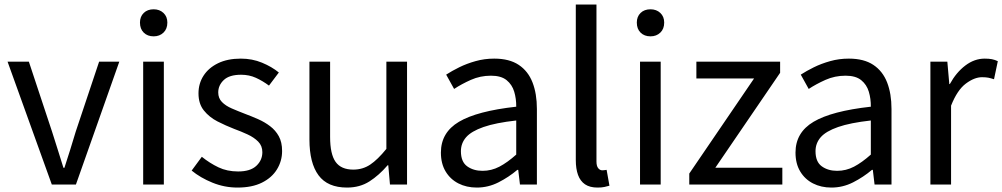

<svg xmlns="http://www.w3.org/2000/svg" viewBox="-20 -816 4432 849"><path d="M209.1 0 13.4 -543.4H107.6L210.2 -233.8Q223 -194.2 235.6 -153.6Q248.3 -113 260.5 -74.1H264.9Q277.7 -113 290.3 -153.6Q303 -194.2 314.8 -233.8L418.3 -543.4H507.6L315.7 0Z M613.1 0V-543.4H704.5V0ZM659.4 -655.3Q632.1 -655.3 615.5 -671.8Q598.9 -688.2 598.9 -716.2Q598.9 -742.6 615.5 -758.7Q632.1 -774.9 659.4 -774.9Q685.7 -774.9 702.9 -758.7Q720 -742.6 720 -716.2Q720 -688.2 702.9 -671.8Q685.7 -655.3 659.4 -655.3Z M1030.1 13.4Q972.6 13.4 919.3 -8.3Q866 -30 827.5 -61.7L872.4 -122.7Q907.7 -94.3 946 -76.1Q984.2 -57.8 1032.9 -57.8Q1086.8 -57.8 1113.4 -82.6Q1140.1 -107.5 1140.1 -143.1Q1140.1 -171.1 1121.7 -189.8Q1103.2 -208.5 1074.5 -221.7Q1045.7 -235 1015.5 -246Q977.9 -260.6 941.6 -279.1Q905.4 -297.7 881.5 -327.5Q857.7 -357.2 857.7 -403Q857.7 -446.6 880 -481.3Q902.3 -516 944.2 -536.4Q986.1 -556.8 1044.8 -556.8Q1095.3 -556.8 1138.6 -538.8Q1181.9 -520.9 1213 -495.4L1169.4 -437.5Q1141.4 -458.3 1111.6 -471.9Q1081.8 -485.5 1045.9 -485.5Q994.2 -485.5 969.6 -462.2Q945 -438.9 945 -407.3Q945 -381.8 961.4 -365Q977.7 -348.2 1004.8 -336.5Q1032 -324.7 1062.2 -313.1Q1092.2 -301.9 1121.5 -289Q1150.7 -276.1 1174.5 -257.9Q1198.4 -239.8 1212.9 -213.5Q1227.4 -187.2 1227.4 -148.2Q1227.4 -104.1 1204.7 -67.1Q1182 -30.1 1138.3 -8.4Q1094.7 13.4 1030.1 13.4Z M1514.7 13.4Q1428.6 13.4 1388.5 -40.9Q1348.3 -95.1 1348.3 -199.3V-543.4H1439.7V-210.3Q1439.7 -134.6 1463.9 -100.3Q1488.2 -66 1542.3 -66Q1583.9 -66 1617 -88.1Q1650 -110.1 1688.5 -157.6V-543.4H1779.9V0H1704.4L1696.9 -85.3H1694.1Q1656.1 -40.9 1613.5 -13.7Q1570.9 13.4 1514.7 13.4Z M2088.2 13.4Q2042.9 13.4 2007.1 -4.9Q1971.2 -23.2 1950.4 -57.9Q1929.6 -92.5 1929.6 -141.3Q1929.6 -230.1 2009.5 -277.5Q2089.3 -325 2262.7 -344.2Q2263.1 -379.4 2253.8 -410.5Q2244.5 -441.7 2220.2 -461.5Q2195.9 -481.3 2151 -481.3Q2103.6 -481.3 2062.1 -462.8Q2020.7 -444.3 1988 -422.7L1952.9 -486Q1978 -502.3 2010.8 -518.5Q2043.6 -534.7 2082.9 -545.7Q2122.1 -556.8 2165.5 -556.8Q2232.2 -556.8 2273.8 -529.1Q2315.3 -501.4 2334.7 -451.5Q2354.1 -401.6 2354.1 -334V0H2279.2L2271.5 -64.9H2267.7Q2229.6 -32.7 2184.3 -9.7Q2138.9 13.4 2088.2 13.4ZM2113.8 -60.6Q2153 -60.6 2188.3 -79Q2223.5 -97.4 2262.7 -132.4V-283.2Q2171.7 -273.1 2117.8 -254.3Q2064 -235.5 2041 -209.1Q2018.1 -182.6 2018.1 -147.4Q2018.1 -100.4 2045.9 -80.5Q2073.6 -60.6 2113.8 -60.6Z M2622.3 13.4Q2588.1 13.4 2566.9 -0.9Q2545.8 -15.3 2535.9 -42.6Q2526.1 -69.9 2526.1 -108.1V-796H2617.5V-102.1Q2617.5 -81.5 2625.3 -72.2Q2633 -62.9 2643 -62.9Q2646.8 -62.9 2650.8 -63.4Q2654.8 -63.9 2662.4 -64.9L2674.9 5.1Q2665.1 8 2652.9 10.7Q2640.7 13.4 2622.3 13.4Z M2810.1 0V-543.4H2901.5V0ZM2856.4 -655.3Q2829.1 -655.3 2812.5 -671.8Q2795.9 -688.2 2795.9 -716.2Q2795.9 -742.6 2812.5 -758.7Q2829.1 -774.9 2856.4 -774.9Q2882.7 -774.9 2899.9 -758.7Q2917 -742.6 2917 -716.2Q2917 -688.2 2899.9 -671.8Q2882.7 -655.3 2856.4 -655.3Z M3027.9 0V-48.6L3314.4 -469H3059.3V-543.4H3429.6V-494.1L3143.1 -74.3H3439.4V0Z M3656.2 13.4Q3610.9 13.4 3575.1 -4.9Q3539.2 -23.2 3518.4 -57.9Q3497.6 -92.5 3497.6 -141.3Q3497.6 -230.1 3577.5 -277.5Q3657.3 -325 3830.7 -344.2Q3831.1 -379.4 3821.8 -410.5Q3812.5 -441.7 3788.2 -461.5Q3763.9 -481.3 3719 -481.3Q3671.6 -481.3 3630.1 -462.8Q3588.7 -444.3 3556 -422.7L3520.9 -486Q3546 -502.3 3578.8 -518.5Q3611.6 -534.7 3650.9 -545.7Q3690.1 -556.8 3733.5 -556.8Q3800.2 -556.8 3841.8 -529.1Q3883.3 -501.4 3902.7 -451.5Q3922.1 -401.6 3922.1 -334V0H3847.2L3839.5 -64.9H3835.7Q3797.6 -32.7 3752.3 -9.7Q3706.9 13.4 3656.2 13.4ZM3681.8 -60.6Q3721 -60.6 3756.3 -79Q3791.5 -97.4 3830.7 -132.4V-283.2Q3739.7 -273.1 3685.8 -254.3Q3632 -235.5 3609 -209.1Q3586.1 -182.6 3586.1 -147.4Q3586.1 -100.4 3613.9 -80.5Q3641.6 -60.6 3681.8 -60.6Z M4094.1 0V-543.4H4169L4177.7 -444.4H4180.1Q4208.4 -495.9 4248.6 -526.3Q4288.7 -556.8 4334.2 -556.8Q4352.9 -556.8 4366.2 -554.2Q4379.6 -551.6 4392.2 -545.4L4375.4 -465.6Q4361.2 -470.2 4350.3 -472.4Q4339.3 -474.6 4322.2 -474.6Q4288.7 -474.6 4250.9 -446.4Q4213 -418.2 4185.5 -348.8V0Z"/></svg>

Font: Noto Sans TC Thin
Style: Regular
Weight: 100
Designer: Ryoko NISHIZUKA 西塚涼子 (kana, bopomofo & ideographs); Paul D. Hunt (Latin, Greek & Cyrillic); Sandoll Communications 산돌커뮤니
Foundry: Adobe
Version: Version 2.004-H2;hotconv 1.0.118;makeotfexe 2.5.65603